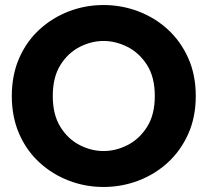

<svg xmlns="http://www.w3.org/2000/svg" viewBox="-20 -732 826 764"><path d="M392 12Q320 12 254.5 -13Q189 -38 137.5 -85Q86 -132 56.5 -199Q27 -266 27 -350Q27 -434 56.5 -501Q86 -568 137.5 -615Q189 -662 254.5 -687Q320 -712 392 -712Q464 -712 530 -687Q596 -662 647.5 -615Q699 -568 729 -501Q759 -434 759 -350Q759 -266 729 -199Q699 -132 647.5 -85Q596 -38 530 -13Q464 12 392 12ZM392 -131Q441 -131 488 -155Q535 -179 565.5 -227.5Q596 -276 596 -350Q596 -425 565 -473.5Q534 -522 487 -545.5Q440 -569 392 -569Q344 -569 297.5 -545.5Q251 -522 220.5 -473.5Q190 -425 190 -350Q190 -276 220 -227.5Q250 -179 296.5 -155Q343 -131 392 -131Z"/></svg>

Font: Rethink Sans ExtraBold
Style: Regular
Weight: 800
Designer: The Rethink Sans project authors (Hans Thiessen). DM Sans designed by Colophon Foundry.
Foundry: Rethink Communications LLC
Version: Version 1.001